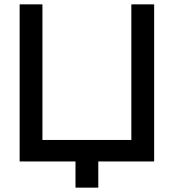

<svg xmlns="http://www.w3.org/2000/svg" viewBox="-20 -740 796 880"><path d="M326 120V0H70V-720H174.5V-98.5H582V-720H686.5V0H430.5V120Z"/></svg>

Font: Cns Manrope SemBd
Style: Regular
Weight: 600
Designer: Mikhail Sharanda
Foundry: Mikhail Sharanda
Version: Version 4.504